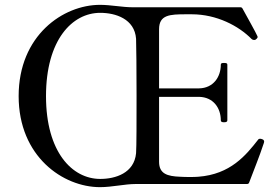

<svg xmlns="http://www.w3.org/2000/svg" viewBox="-20 -759 1151 793"><path d="M1063 -184C1060 -185 1057 -186 1054 -186C1051 -186 1048 -185 1046 -182C996 -118 932 -39 799 -29C788 -28 777 -28 765 -28C751 -28 737 -28 724 -29C671 -31 637 -41 637 -91V-359H724H802C861 -358 892 -313 892 -262C892 -256 897 -254 905 -254C914 -254 919 -256 919 -262V-492C919 -498 914 -499 905 -499C897 -499 892 -498 892 -492C892 -441 861 -395 802 -394H724H637V-638C637 -698 681 -700 749 -700H772C875 -700 966 -652 1019 -598C1021 -596 1025 -594 1029 -594C1030 -594 1031 -594 1033 -594C1036 -595 1038 -597 1041 -600C1043 -602 1044 -604 1044 -606C1044 -607 1044 -608 1043 -610C1040 -619 994 -701 982 -723C980 -727 977 -729 973 -729H527C485 -729 438 -739 393 -739C241 -739 57 -613 57 -362C57 -112 241 14 393 14C443 14 495 1 540 1H1000C1004 1 1008 -1 1009 -5C1030 -61 1051 -111 1070 -169C1071 -172 1071 -173 1071 -174C1071 -178 1069 -182 1063 -184ZM542 -126C534 -44 457 -20 394 -20C278 -20 170 -131 170 -362C170 -594 278 -706 394 -706C457 -706 536 -681 542 -599C543 -571 544 -470 544 -365C544 -260 544 -155 542 -126Z"/></svg>

Font: Shippori Mincho OTF Medium
Style: Regular
Weight: 500
Designer: FONTDASU
Foundry: FONTDASU / Google Inc. / but / Adobe
Version: Version 3.300;hotconv 1.0.109;makeotfexe 2.5.65596